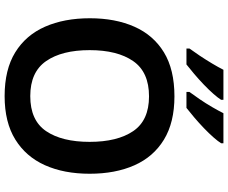

<svg xmlns="http://www.w3.org/2000/svg" viewBox="-98 -879 987 831"><g transform="rotate(90 395.5 -463.5)"><path d="M732 -358Q732 -247 695 -164.5Q658 -82 583.5 -36Q509 10 396 10Q281 10 206.5 -36Q132 -82 95.5 -165Q59 -248 59 -359Q59 -469 95.5 -551.5Q132 -634 206.5 -679.5Q281 -725 397 -725Q510 -725 584.5 -679.5Q659 -634 695.5 -551.5Q732 -469 732 -358ZM197 -358Q197 -238 244.5 -169.5Q292 -101 396 -101Q501 -101 547.5 -169.5Q594 -238 594 -358Q594 -478 547.5 -546.5Q501 -615 397 -615Q292 -615 244.5 -546.5Q197 -478 197 -358ZM600 -927Q592 -914 574.5 -894Q557 -874 534 -852Q511 -830 488 -810.5Q465 -791 447 -777H378V-790Q392 -809 409.5 -834.5Q427 -860 443 -887.5Q459 -915 470 -937H600ZM412 -927Q404 -914 386.5 -894Q369 -874 346 -852Q323 -830 300 -810.5Q277 -791 259 -777H190V-790Q204 -809 221 -834.5Q238 -860 254.5 -887.5Q271 -915 282 -937H412Z"/></g></svg>

Font: Noto Sans Lisu SemiBold
Style: Regular
Weight: 600
Designer: Monotype Design Team. David Williams.
Foundry: Monotype Imaging Inc.
Version: Version 2.102; ttfautohint (v1.8.4.7-5d5b)